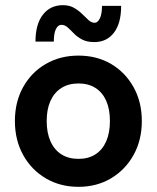

<svg xmlns="http://www.w3.org/2000/svg" viewBox="-20 -720 612 750"><path d="M286.6 9.8Q215.2 9.8 158.9 -23.3Q102.6 -56.4 70.4 -114.7Q38.2 -172.9 38.2 -247.3Q38.2 -321.6 70.2 -379.4Q102.2 -437.2 158.5 -470Q214.8 -502.8 286.6 -502.8Q358.4 -502.8 414 -470.1Q469.6 -437.3 501.8 -379.4Q534 -321.5 534 -247Q534 -173 501.9 -114.9Q469.8 -56.9 413.9 -23.5Q358 9.8 286.6 9.8ZM286.8 -99.4Q325.2 -99.4 352.8 -117.1Q380.4 -134.8 394.9 -168.1Q409.4 -201.4 409.4 -247.1Q409.4 -293.6 394.9 -326.3Q380.4 -359 352.8 -376.5Q325.2 -394 286.8 -394Q247.6 -394 219.8 -376.3Q192 -358.6 177.2 -326.1Q162.4 -293.6 162.4 -247.1Q162.4 -201.4 177.2 -168.1Q192 -134.8 219.8 -117.1Q247.6 -99.4 286.8 -99.4ZM348.4 -555.6Q319.6 -555.6 300.5 -565.8Q281.4 -576 268.6 -589.3Q255.8 -602.6 244.5 -612.8Q233.2 -623 220 -623Q206.4 -623 198.3 -606.2Q190.2 -589.4 190.2 -557.4H118.6Q118.6 -625.6 147.6 -662.7Q176.6 -699.8 225.8 -699.8Q251 -699.8 269.1 -689.4Q287.2 -679 300.8 -665.4Q314.4 -651.8 325.9 -641.4Q337.4 -631 350 -631Q361.6 -631 370 -648.1Q378.4 -665.2 378.4 -697H453.2Q453.2 -628.8 425 -592.2Q396.8 -555.6 348.4 -555.6Z"/></svg>

Font: Hanken Grotesk
Style: Regular
Weight: 400
Designer: Alfredo Marco Pradil
Foundry: Hanken Design Co.
Version: Version 3.013